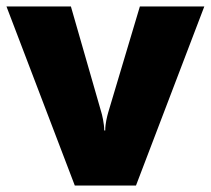

<svg xmlns="http://www.w3.org/2000/svg" viewBox="-20 -573 651 593"><path d="M211 0H400L611 -553H412L314 -225C311 -214 305 -192 305 -170H302C302 -191 295 -220 293 -226L199 -553H0Z"/></svg>

Font: Noto Sans Sinhala Black
Style: Regular
Weight: 900
Designer: Jelle Bosma - Monotype Design Team
Foundry: Monotype Imaging Inc.
Version: Version 2.006